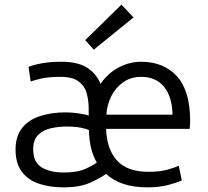

<svg xmlns="http://www.w3.org/2000/svg" viewBox="-20 -796 896 827"><path d="M253 11Q194 11 147 -5Q100 -21 73.5 -57Q47 -93 47 -152Q47 -209 75 -244.5Q103 -280 152.5 -296Q202 -312 264 -312Q292 -312 323 -307Q354 -302 362 -298V-328Q362 -363 353.5 -394Q345 -425 319 -445Q293 -465 240 -465Q188 -465 157 -457.5Q126 -450 112 -445L103 -508Q121 -516 158.5 -523Q196 -530 245 -530Q315 -530 355 -504.5Q395 -479 413 -435Q447 -483 493 -506.5Q539 -530 588 -530Q685 -530 742 -467.5Q799 -405 799 -275Q799 -268 798.5 -258.5Q798 -249 797 -241H437Q440 -153 484 -104.5Q528 -56 619 -56Q670 -56 702.5 -65.5Q735 -75 750 -82L763 -19Q748 -11 707.5 0Q667 11 615 11Q499 11 437 -47Q412 -29 368 -9Q324 11 253 11ZM438 -302H723Q722 -378 687 -421.5Q652 -465 588 -465Q544 -465 511 -442Q478 -419 459.5 -382Q441 -345 438 -302ZM254 -53Q313 -53 347.5 -68.5Q382 -84 397 -96Q381 -123 372.5 -157.5Q364 -192 363 -236Q352 -241 328 -246Q304 -251 266 -251Q234 -251 201 -244Q168 -237 145.5 -216Q123 -195 123 -153Q123 -97 159.5 -75Q196 -53 254 -53ZM384 -582 347 -623 503 -776 555 -721Z"/></svg>

Font: Ubuntu Sans
Style: Regular
Weight: 400
Designer: Dalton Maag Ltd
Foundry: Dalton Maag Ltd
Version: Version 1.006; ttfautohint (v1.8.4.7-5d5b)